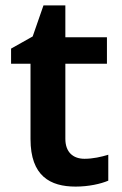

<svg xmlns="http://www.w3.org/2000/svg" viewBox="-20 -681 450 711"><path d="M293 -93C251 -93 222 -117 222 -167V-445H376V-543H222V-661H141L101 -546L21 -501V-445H93V-166C93 -29 166 10 260 10C308 10 353 0 381 -12V-108C355 -100 324 -93 293 -93Z"/></svg>

Font: Noto Kufi Arabic SemiBold
Style: Regular
Weight: 600
Designer: Monotype Design Team, David Williams, Khaled Hosny
Foundry: Google LLC
Version: Version 2.109